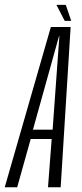

<svg xmlns="http://www.w3.org/2000/svg" viewBox="-55 -790 344 810"><path d="M-35 0H17.5L74.5 -203.5H163L147.5 0H201L243 -676H159.5ZM84 -243 194 -637.5H195.5L167 -243ZM218 -702H245.5L222.5 -769.5H183Z"/></svg>

Font: Anybody ExtraCondensed Light
Style: Italic
Weight: 300
Width: 2
Italic angle: -10°
Version: Version 1.113;gftools[0.9.25]